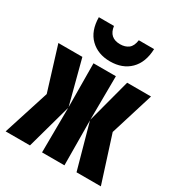

<svg xmlns="http://www.w3.org/2000/svg" viewBox="-183 -907 965 1032"><g transform="rotate(30 300.0 -391.0)"><path d="M473 -782H378Q373 -744 352.5 -728.5Q332 -713 301 -713Q233 -713 224 -782H130Q131 -697 178 -651.5Q225 -606 300 -606Q377 -606 423.5 -652Q470 -698 473 -782ZM154 0 231 -278 229 0H368L366 -278L443 0H594L503 -285L586 -553H438L366 -282L368 -553H229L231 -282L160 -553H11L94 -284L3 0Z"/></g></svg>

Font: Noto Sans Mono UI ExtraBold
Style: Regular
Weight: 800
Designer: Monotype Design team
Foundry: Monotype Imaging Inc.
Version: 1.000